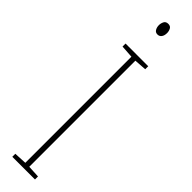

<svg xmlns="http://www.w3.org/2000/svg" viewBox="-318 -883 856 856"><g transform="rotate(45 109.5 -455.5)"><path d="M181 0H38V-19L98 -22V-691L38 -695V-714H181V-695L123 -691V-22L181 -19ZM111 -911Q125 -911 130.5 -900.5Q136 -890 136 -878Q136 -862 129 -852.5Q122 -843 110 -843Q97 -843 91 -853.5Q85 -864 85 -877Q85 -889 90.5 -900Q96 -911 111 -911Z"/></g></svg>

Font: Noto Sans Lao Looped ExtraCondensed Thin
Style: Regular
Weight: 100
Width: 2
Designer: Mark Frömberg, Ben Mitchell
Foundry: The Fontpad Ltd
Version: Version 1.002; ttfautohint (v1.8.4.7-5d5b)